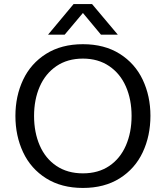

<svg xmlns="http://www.w3.org/2000/svg" viewBox="-20 -911 817 947"><path d="M56 0ZM56 -339Q56 -437 94 -517.5Q132 -598 207.5 -645.5Q283 -693 389 -693Q495 -693 570.5 -645.5Q646 -598 684 -517.5Q722 -437 722 -340Q722 -241 684 -160Q646 -79 570.5 -31.5Q495 16 389 16Q283 16 207.5 -31.5Q132 -79 94 -160Q56 -241 56 -339ZM629 -339Q629 -420 601 -484Q573 -548 518.5 -585Q464 -622 389 -622Q313 -622 258.5 -585Q204 -548 176 -484Q148 -420 148 -339Q148 -258 176 -193.5Q204 -129 258.5 -92.5Q313 -56 389 -56Q465 -56 519 -92.5Q573 -129 601 -193.5Q629 -258 629 -339ZM478 -740 389 -847 299 -740H217L343 -891H434L561 -740Z"/></svg>

Font: Martel Sans
Style: Regular
Weight: 400
Designer: Dan Reynolds and Mathieu Réguer
Foundry: Dan Reynolds and Mathieu Réguer
Version: Version 1.002; ttfautohint (v1.1) -l 5 -r 5 -G 72 -x 0 -D la